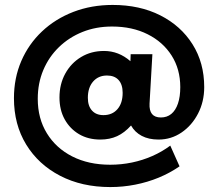

<svg xmlns="http://www.w3.org/2000/svg" viewBox="-20 -641 884 778"><path d="M427 117Q311.5 117 223.5 71.2Q135.5 25.5 86 -55.5Q36.5 -136.5 36.5 -243Q36.5 -324.5 66.2 -393.5Q96 -462.5 150 -513.5Q204 -564.5 277.2 -592.8Q350.5 -621 436.5 -621Q546 -621 629.5 -578.8Q713 -536.5 760.2 -461.5Q807.5 -386.5 807.5 -288Q807.5 -229 782.5 -180.8Q757.5 -132.5 715.5 -104Q673.5 -75.5 622.5 -75.5Q582.5 -75.5 554.2 -90.5Q526 -105.5 511 -132.5Q484.5 -103 454.5 -89.2Q424.5 -75.5 386.5 -75.5Q337.5 -75.5 300.5 -97.2Q263.5 -119 242.2 -157.2Q221 -195.5 221 -246Q221 -300 244.5 -342.8Q268 -385.5 308.8 -410Q349.5 -434.5 401.5 -434.5Q461 -434.5 508.5 -393L509.5 -421.5H597.5L586 -221.5Q584.5 -193 596 -179Q607.5 -165 632 -165Q656.5 -165 674 -179.2Q691.5 -193.5 701 -221.2Q710.5 -249 710.5 -288Q710.5 -360.5 675.5 -415.8Q640.5 -471 578.2 -502.2Q516 -533.5 434 -533.5Q369 -533.5 314.2 -511.5Q259.5 -489.5 218.8 -450Q178 -410.5 155.5 -357.2Q133 -304 133 -240.5Q133 -161 170 -100.8Q207 -40.5 273 -7Q339 26.5 426.5 26.5Q471.5 26.5 514.8 17.5Q558 8.5 597.2 -8.8Q636.5 -26 670 -51L707.5 33Q668.5 60 623 78.8Q577.5 97.5 528 107.2Q478.5 117 427 117ZM399 -174.5Q435 -174.5 456 -198.8Q477 -223 477 -265Q477 -298.5 460.5 -316.8Q444 -335 413.5 -335Q378.5 -335 357.2 -310.5Q336 -286 336 -244.5Q336 -211.5 352.8 -193Q369.5 -174.5 399 -174.5Z"/></svg>

Font: Geologica ExtraBold
Style: Regular
Weight: 800
Designer: Sindre Bremnes, Frode Helland
Foundry: Monokrom Skriftforlag AS
Version: Version 1.010;gftools[0.9.28]